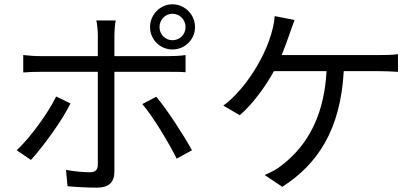

<svg xmlns="http://www.w3.org/2000/svg" viewBox="-20 -832 1952 893"><path d="M88.1 -495C114 -497.2 141 -497.9 169 -497.9H435V-67.1C435 -42.3 424 -30.9 398.1 -30.9C373.2 -30.9 328.8 -33.7 286.9 -41.9L294 34.1C333.1 38 389.9 40.8 430 40.8C487.9 40.8 512.1 14.9 512.1 -35.2V-497.9H766C789.1 -497.9 817.1 -498.2 843 -496.1V-576C818.9 -572.1 788 -571 764.9 -571H512.1V-668C512.1 -688.9 515.3 -723.7 518.1 -736.9H427.9C431.8 -723 435 -690 435 -669V-571H169C139.2 -571 115.1 -573.2 88.1 -576ZM677.9 -706C677.9 -648.1 724.8 -601.9 782 -601.9C839.8 -601.9 887.1 -648.1 887.1 -706C887.1 -763.8 839.8 -812.1 782 -812.1C724.8 -812.1 677.9 -763.8 677.9 -706ZM57.9 -133.2 123.9 -88.1C177.9 -147 267.8 -268.8 307.9 -350.9L241.1 -383.2C204.2 -306.1 120.7 -192.1 57.9 -133.2ZM801.8 -94.1 872.9 -133.2C834.9 -202.1 758.2 -321 707 -382.1L642 -348C693.2 -288 764.9 -168 801.8 -94.1ZM721.9 -706C721.9 -740.1 748.9 -768.1 782 -768.1C816.1 -768.1 843 -740.1 843 -706C843 -671.9 816.1 -644.9 782 -644.9C748.9 -644.9 721.9 -671.9 721.9 -706Z M1018.8 -340.9 1094.8 -296.2C1150.9 -342.3 1214.8 -429 1253.9 -501.1H1498.9C1485.8 -258.2 1382.1 -133.2 1289.1 -62.1C1268.1 -45.1 1237.9 -29.1 1210.9 -18.1L1293 36.9C1457 -68.2 1563.9 -228 1578.8 -501.1H1741.1C1763.1 -501.1 1800.1 -500 1831 -497.9V-579.9C1802.9 -576 1765.3 -576 1741.1 -576H1290.1C1304 -610.1 1316.1 -643.8 1326 -671.9C1333.1 -691.8 1341.3 -717 1350.1 -739L1257.8 -757.1C1246.8 -615.1 1131.7 -422.9 1018.8 -340.9Z"/></svg>

Font: Karasuma Gothic
Style: Regular
Weight: 400
Designer: Rasmus Andersson, Ryoko Nishizuka
Foundry: Genbu
Version: Version 1.00